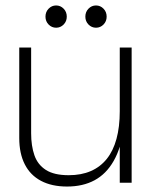

<svg xmlns="http://www.w3.org/2000/svg" viewBox="-20 -669 556 703"><path d="M225.5 14Q169.5 14 130.2 -6.8Q91 -27.5 70.8 -67.2Q50.5 -107 50.5 -163.5V-495H94V-181Q94 -135 106 -100.5Q118 -66 148 -46.8Q178 -27.5 231.5 -27.5Q277.5 -27.5 312.2 -42.5Q347 -57.5 370.8 -87Q394.5 -116.5 406.5 -160.5Q418.5 -204.5 418.5 -262V-495H462V0H418.5V-176.5L434 -202Q423.5 -127.5 396.2 -79.8Q369 -32 326.2 -9Q283.5 14 225.5 14ZM331.5 -567.5Q315.5 -567.5 304 -579.2Q292.5 -591 292.5 -608Q292.5 -625.5 304 -637.2Q315.5 -649 331.5 -649Q347.5 -649 359 -637.2Q370.5 -625.5 370.5 -608Q370.5 -591 359 -579.2Q347.5 -567.5 331.5 -567.5ZM185.5 -567.5Q169.5 -567.5 158 -579.2Q146.5 -591 146.5 -608Q146.5 -625.5 158 -637.2Q169.5 -649 185.5 -649Q201.5 -649 213 -637.2Q224.5 -625.5 224.5 -608Q224.5 -591 213 -579.2Q201.5 -567.5 185.5 -567.5Z"/></svg>

Font: Russolo 10pt ExtraLight
Style: Regular
Weight: 200
Designer: Micah Stupak-Hahn
Version: Version 1.000